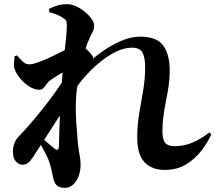

<svg xmlns="http://www.w3.org/2000/svg" viewBox="-20 -839 1040 922"><path d="M771 -23Q709 -23 674 -60Q639 -97 639 -179Q639 -241 649 -297Q659 -353 668 -407.5Q677 -462 677 -517Q677 -563 664 -586.5Q651 -610 615 -610Q568 -610 515 -579Q462 -548 412 -497Q362 -446 323 -385L327 -462Q350 -488 386.5 -522.5Q423 -557 467.5 -589Q512 -621 560 -642Q608 -663 653 -663Q733 -663 764 -620Q795 -577 795 -500Q795 -463 790 -428Q785 -393 777.5 -356.5Q770 -320 765 -283Q760 -246 760 -208Q760 -168 773.5 -152.5Q787 -137 819 -137Q863 -137 902.5 -153.5Q942 -170 986 -203L995 -194Q978 -156 947.5 -116Q917 -76 873.5 -49.5Q830 -23 771 -23ZM90 -48Q72 -47 57 -63Q42 -79 42 -109Q42 -133 49.5 -152Q57 -171 73 -187Q93 -207 122 -240.5Q151 -274 184 -315Q217 -356 248.5 -401Q280 -446 307 -488L315 -358Q295 -327 275 -296Q255 -265 235 -234Q215 -203 194.5 -171.5Q174 -140 153 -107Q139 -84 125 -66.5Q111 -49 90 -48ZM293 63Q263 63 251 49.5Q239 36 235 14Q231 -8 226 -29Q221 -50 212 -74Q207 -85 200.5 -98Q194 -111 186.5 -125Q179 -139 170 -152Q161 -165 151 -178L160 -198Q168 -189 184 -174.5Q200 -160 215.5 -147Q231 -134 239 -128Q262 -107 263 -139Q264 -165 265 -209Q266 -253 268 -305.5Q270 -358 274 -408Q277 -450 281 -497Q285 -544 290 -587.5Q295 -631 298 -665Q301 -699 301 -716Q301 -732 297.5 -739Q294 -746 280 -755Q269 -762 253.5 -768.5Q238 -775 216 -781V-797Q237 -807 257.5 -813Q278 -819 301 -819Q323 -819 346 -808.5Q369 -798 388 -782Q407 -766 419.5 -748.5Q432 -731 432 -716Q432 -698 423.5 -683Q415 -668 406 -646Q396 -625 386.5 -590Q377 -555 368.5 -515Q360 -475 353.5 -438.5Q347 -402 346 -379Q343 -343 344 -301.5Q345 -260 348.5 -221Q352 -182 354 -150Q358 -117 362.5 -93.5Q367 -70 367 -48Q367 -16 356.5 9.5Q346 35 329.5 49Q313 63 293 63ZM169 -408Q145 -408 120 -424Q95 -440 76 -463.5Q57 -487 50 -508Q46 -521 47.5 -538.5Q49 -556 50 -569L62 -573Q76 -556 89.5 -543Q103 -530 121 -530Q136 -530 164 -540Q192 -550 223.5 -565Q255 -580 283.5 -594.5Q312 -609 329 -617Q341 -624 350.5 -624.5Q360 -625 368 -621Q379 -617 393 -604.5Q407 -592 417 -580Q427 -568 427 -562Q427 -551 421 -542.5Q415 -534 404 -522Q383 -498 363.5 -471Q344 -444 325 -417L328 -478Q332 -486 337.5 -501.5Q343 -517 345 -525Q327 -518 302.5 -504Q278 -490 256 -476.5Q234 -463 222 -454Q212 -447 204.5 -436Q197 -425 189 -416.5Q181 -408 169 -408Z"/></svg>

Font: Noto Serif HK ExtraLight ExtraBold
Style: Regular
Weight: 800
Version: Version 2.003-H1;hotconv 1.1.1;makeotfexe 2.6.0